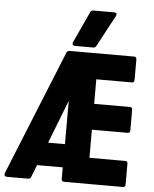

<svg xmlns="http://www.w3.org/2000/svg" viewBox="-60 -971 817 1021"><g transform="rotate(5 348.0 -460.5)"><path d="M218 -200H308V-431ZM16 0Q7 0 3.5 -5.5Q0 -11 3 -19L273 -685Q278 -696 289 -696H634Q647 -696 647 -682V-572Q647 -558 634 -558H444V-427H635Q648 -427 648 -413V-303Q648 -289 635 -289H444V-139H635Q648 -139 648 -126V-14Q648 0 635 0H321Q307 0 307 -14V-76H170L144 -10Q140 0 129 0ZM315 -725Q307 -725 303.5 -730.5Q300 -736 303 -743L381 -912Q386 -921 396 -921H508Q517 -921 520 -916Q523 -911 519 -903L429 -735Q424 -725 413 -725Z"/></g></svg>

Font: AL Dynamic
Style: Bold
Weight: 700
Version: Version 1.000; ttfautohint (v1.8.2) -l 8 -r 50 -G 200 -x 14 